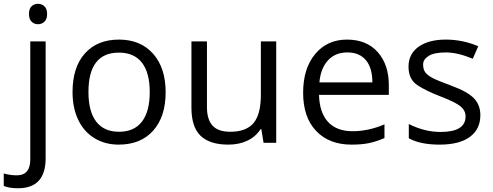

<svg xmlns="http://www.w3.org/2000/svg" viewBox="-74 -754 2603 1014"><path d="M92.8 -639.6Q79.1 -653.3 79.1 -680.7Q79.1 -708 92.8 -720.9Q106.4 -733.9 126.5 -733.9Q146.5 -733.9 160.6 -720.7Q174.8 -707.5 174.8 -680.2Q174.8 -652.8 160.6 -639.4Q146.5 -626 126.5 -626Q106.4 -626 92.8 -639.6ZM21 240.2Q-25.4 240.2 -54.2 228V162.1Q-20.5 171.9 14.6 171.9Q85.9 171.9 85.9 87.9V-535.2H167V82Q167 240.2 21 240.2Z M553.7 -476.1Q393.1 -476.1 393.1 -268.1Q393.1 -165.5 434.1 -111.8Q475.1 -58.1 554.7 -58.1Q634.3 -58.1 675.5 -111.6Q716.8 -165 716.8 -267.6Q716.8 -370.1 675.5 -423.1Q634.3 -476.1 553.7 -476.1ZM552.7 9.8Q481 9.8 425.3 -23.9Q369.6 -57.6 339.4 -120.6Q309.1 -183.6 309.1 -268.1Q309.1 -398.9 374.5 -471.9Q439.9 -544.9 554.2 -544.9Q668.5 -544.9 734.6 -470.2Q800.8 -395.5 800.8 -266.6Q800.8 -137.7 734.9 -64Q668.9 9.8 552.7 9.8Z M1019 -535.2V-188Q1019 -122.6 1048.8 -90.3Q1078.6 -58.1 1142.1 -58.1Q1226.1 -58.1 1264.9 -104Q1303.7 -149.9 1303.7 -253.9V-535.2H1384.8V0H1317.9L1306.2 -71.8H1301.8Q1276.9 -32.2 1232.7 -11.2Q1188.5 9.8 1131.8 9.8Q1034.2 9.8 985.6 -36.6Q937 -83 937 -185.1V-535.2Z M1612.8 -318.8H1892.6Q1892.6 -395.5 1858.4 -436.3Q1824.2 -477.1 1760.3 -477.1Q1696.3 -477.1 1658 -435.1Q1619.6 -393.1 1612.8 -318.8ZM1782.7 9.8Q1664.1 9.8 1595.5 -62.5Q1526.9 -134.8 1526.9 -263.7Q1526.9 -392.6 1590.6 -468.8Q1654.3 -544.9 1758.3 -544.9Q1862.3 -544.9 1920.9 -478.8Q1979.5 -412.6 1979.5 -304.2V-252.9H1610.8Q1613.3 -158.7 1658.7 -109.9Q1704.1 -61 1788.1 -61Q1872.1 -61 1956.5 -97.2V-24.9Q1913.6 -6.3 1875.2 1.7Q1836.9 9.8 1782.7 9.8Z M2384.8 -139.2Q2384.8 -170.4 2357.7 -192.6Q2330.6 -214.8 2253.9 -244.1Q2177.2 -273.4 2130.4 -304.2Q2083.5 -335 2083.5 -401.9Q2083.5 -469.2 2136.7 -507.1Q2189.9 -544.9 2279.8 -544.9Q2369.6 -544.9 2451.7 -509.8L2422.9 -443.8Q2342.3 -477.1 2280.8 -477.1Q2219.2 -477.1 2189.9 -458.7Q2160.6 -440.4 2160.6 -414.1Q2160.6 -387.7 2171.6 -372.6Q2182.6 -357.4 2207.3 -343.8Q2231.9 -330.1 2314 -299.8Q2396 -269.5 2429.4 -234.4Q2462.9 -199.2 2462.9 -146Q2462.9 -71.3 2407.2 -30.8Q2351.6 9.8 2248 9.8Q2144.5 9.8 2085 -23.9V-99.1Q2168 -57.1 2252.9 -57.1Q2384.8 -57.1 2384.8 -139.2Z"/></svg>

Font: OpenSans
Style: Regular
Weight: 400
Foundry: Ascender Corporation
Version: Version 1.10